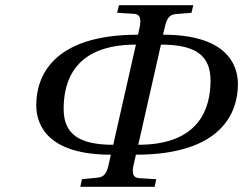

<svg xmlns="http://www.w3.org/2000/svg" viewBox="-20 -716 932 736"><path d="M119 -313C119 -232 168 -123 405 -123L396 -83C389 -51 378 -37 354 -35L294 -29L288 0H573L579 -29L514 -33C490 -34 485 -52 492 -83L501 -123C831 -123 892 -286 892 -393C892 -474 843 -583 605 -583L612 -613C619 -644 629 -660 654 -662L714 -667L721 -696H436L429 -667L494 -663C532 -661 515 -613 509 -583C179 -583 119 -420 119 -313ZM224 -299C224 -402 263 -545 501 -545L414 -161C280 -161 224 -204 224 -299ZM510 -161 597 -545C732 -545 787 -502 787 -407C787 -304 747 -161 510 -161Z"/></svg>

Font: Heuristica
Style: Italic
Weight: 400
Italic angle: -13°
Version: Version 1.0.1